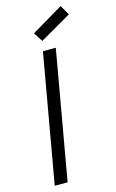

<svg xmlns="http://www.w3.org/2000/svg" viewBox="-136 -956 607 1009"><g transform="rotate(-15 167.5 -452.0)"><path d="M153 -699H223L100 0H30ZM335 -851 164 -752 132 -802 304 -904Z"/></g></svg>

Font: SVN-Poppins Light
Style: Italic
Weight: 300
Italic angle: -10°
Designer: Ninad Kale (Devanagari), Jonny Pinhorn (Latin)
Foundry: Indian Type Foundry
Version: Version 3.002 2017; ttfautohint (v1.8.3)